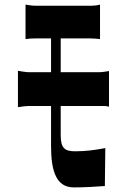

<svg xmlns="http://www.w3.org/2000/svg" viewBox="-20 -769 540 835"><path d="M91 -749V-599C104 -601 119 -602 136 -602H202C202 -564 202 -503 202 -455H105C92 -455 72 -459 58 -461V-303C72 -305 92 -308 105 -308C118 -308 156 -308 202 -308V-134C202 -22 226 46 301 46C349 46 397 43 436 40L438 -125C396 -117 355 -111 307 -111C261 -111 244 -125 244 -182C244 -203 244 -260 244 -308H413C424 -308 442 -309 454 -305V-460C442 -458 423 -455 412 -455H244C244 -504 244 -564 244 -602H373C391 -602 403 -600 415 -599V-749C404 -746 390 -744 373 -744H136C119 -744 104 -747 91 -749Z"/></svg>

Font: 寒蝉无机体 CompactMedium
Style: Regular
Weight: 500
Width: 3
Designer: ChillTanhei {Warren2060}; 
Source Han Sans {Ryoko NISHIZUKA 西塚涼子 (kana, bopomofo & ideographs); Paul D. Hunt (Latin, Gre
Foundry: ChillType&Adobe
Version: Version 1.000;Glyphs 3.1.1 (3135)